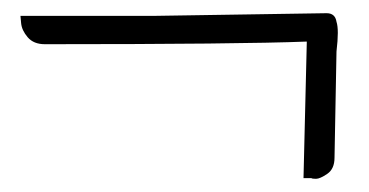

<svg xmlns="http://www.w3.org/2000/svg" viewBox="-20 -380 560 291"><path d="M217 -356 475 -360Q488 -360 490 -347Q492 -341 492 -330Q492 -319 490 -302L487 -141Q487 -124 476 -116.5Q465 -109 459 -109Q453 -109 452 -110H440L445 -317Q344 -313 48 -313Q31 -313 22 -323.5Q13 -334 12 -345L11 -356Z"/></svg>

Font: Sedan
Style: Regular
Weight: 400
Designer: Sebastian Salazar
Foundry: Sebastian Salazar
Version: Version 1.001